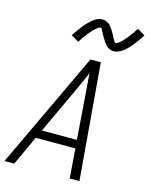

<svg xmlns="http://www.w3.org/2000/svg" viewBox="-136 -986 835 1069"><g transform="rotate(15 282.0 -451.5)"><path d="M-4 0 312 -670H372L428 0H372L359 -170H131L52 0ZM355 -218 338 -447Q335 -484 332 -521Q329 -558 327 -595Q311 -558 294 -521Q277 -484 260 -447L153 -218ZM220 -748 176 -774Q189 -792 199.5 -807Q210 -822 220 -834.5Q230 -847 239 -856.5Q248 -866 261 -877.5Q274 -889 289 -896Q304 -903 319 -903Q324 -903 329.5 -902Q335 -901 339.5 -899.5Q344 -898 348.5 -895.5Q353 -893 357 -890Q361 -887 364.5 -883.5Q368 -880 371 -876Q374 -872 377 -868Q380 -864 382.5 -859.5Q385 -855 387.5 -851Q390 -847 392.5 -843Q395 -839 397.5 -834Q400 -829 402.5 -824Q405 -819 407 -815Q409 -811 411.5 -807.5Q414 -804 416.5 -799.5Q419 -795 424 -795Q428 -795 432 -797.5Q436 -800 439.5 -802Q443 -804 446.5 -807.5Q450 -811 455 -815Q460 -819 461 -820.5Q462 -822 464 -824.5Q466 -827 469 -830Q472 -833 474.5 -836Q477 -839 480 -842.5Q483 -846 485.5 -849.5Q488 -853 491 -857Q494 -861 497.5 -865Q501 -869 504 -873.5Q507 -878 510 -883Q513 -888 516.5 -893Q520 -898 524 -903L568 -877Q556 -859 545 -843.5Q534 -828 524 -815.5Q514 -803 505 -793.5Q496 -784 483 -773Q470 -762 455 -755Q440 -748 425 -748Q420 -748 414.5 -749Q409 -750 404.5 -751.5Q400 -753 395.5 -755.5Q391 -758 387 -761Q383 -764 379.5 -767.5Q376 -771 373 -775Q370 -779 367.5 -783Q365 -787 362 -791Q359 -795 356.5 -799.5Q354 -804 351.5 -808Q349 -812 346.5 -817Q344 -822 341.5 -826.5Q339 -831 337 -835.5Q335 -840 332.5 -843.5Q330 -847 327.5 -851.5Q325 -856 320 -856Q316 -856 312 -853.5Q308 -851 304.5 -848.5Q301 -846 297.5 -843Q294 -840 289 -835.5Q284 -831 283 -830Q282 -829 280 -826.5Q278 -824 275.5 -821Q273 -818 270 -815Q267 -812 264 -808.5Q261 -805 258.5 -801.5Q256 -798 253 -794Q250 -790 247 -786Q244 -782 240.5 -777.5Q237 -773 234 -768Q231 -763 227.5 -758Q224 -753 220 -748Z"/></g></svg>

Font: Lode Dark
Style: Italic
Weight: 400
Italic angle: -11°
Monospace: yes
Designer: Belleve Invis
Foundry: Belleve Invis
Version: Version 29.2.0; ttfautohint (v1.8.3)